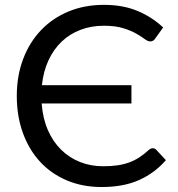

<svg xmlns="http://www.w3.org/2000/svg" viewBox="-20 -744 716 772"><path d="M594.5 -148Q602.5 -148 608.5 -141.5L647 -100Q603 -49 540.2 -20.5Q477.5 8 388.5 8Q311.5 8 248.5 -18.8Q185.5 -45.5 141 -93.8Q96.5 -142 72 -209.5Q47.5 -277 47.5 -358Q47.5 -439 73 -506.5Q98.5 -574 144.8 -622.5Q191 -671 255.5 -697.8Q320 -724.5 398 -724.5Q474.5 -724.5 533 -700Q591.5 -675.5 636 -633.5L604 -589Q601 -584 596.2 -580.8Q591.5 -577.5 583.5 -577.5Q574.5 -577.5 561.5 -587.2Q548.5 -597 527.5 -609Q506.5 -621 475 -630.8Q443.5 -640.5 397.5 -640.5Q347 -640.5 304 -624.2Q261 -608 228.5 -577.2Q196 -546.5 175.2 -502Q154.5 -457.5 148.5 -401.5H508.5V-328H147.5Q152 -268 172.5 -221Q193 -174 226 -141.8Q259 -109.5 302 -92.5Q345 -75.5 394.5 -75.5Q426.5 -75.5 452.2 -79.2Q478 -83 499.8 -91Q521.5 -99 540.2 -111.2Q559 -123.5 577.5 -140.5Q586 -148 594.5 -148Z"/></svg>

Font: Lato-Regular
Style: Regular
Weight: 400
Designer: Lukasz Dziedzic with Adam Twardoch and Botio Nikoltchev
Foundry: tyPoland Lukasz Dziedzic
Version: Version 2.015; 2015-08-06; http://www.latofonts.com/